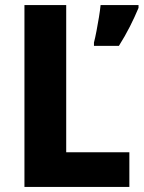

<svg xmlns="http://www.w3.org/2000/svg" viewBox="-20 -734 564 754"><path d="M76 0V-714H240V-136H488V0ZM524 -703Q509 -667 490 -629.5Q471 -592 447 -554H349V-567Q354 -586 359 -612.5Q364 -639 368.5 -666Q373 -693 375 -714H524Z"/></svg>

Font: Noto Sans Arabic SemCond ExtBd
Style: Regular
Weight: 800
Width: 4
Designer: Monotype Design Team, Nadine Chahine, Nizar Qandah and Khaled Hosny
Foundry: Monotype Imaging Inc.
Version: Version 2.012; ttfautohint (v1.8.4.7-5d5b)